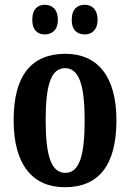

<svg xmlns="http://www.w3.org/2000/svg" viewBox="-20 -773 544 803"><path d="M335 -629C361 -629 388 -645 388 -690C388 -737 361 -753 335 -753C305 -753 280 -737 280 -690C280 -645 305 -629 335 -629ZM167 -629C195 -629 222 -645 222 -690C222 -737 195 -753 167 -753C140 -753 115 -737 115 -690C115 -645 140 -629 167 -629ZM251 10C393 10 467 -82 467 -270C467 -457 385 -548 254 -548C111 -548 37 -457 37 -270C37 -82 118 10 251 10ZM253 -50C193 -50 171 -125 171 -270C171 -414 192 -488 252 -488C312 -488 334 -414 334 -270C334 -125 313 -50 253 -50Z"/></svg>

Font: Noto Serif Lao ExtraCondensed
Style: Bold
Weight: 700
Width: 2
Designer: Monotype Design Team
Foundry: Monotype Imaging Inc.
Version: Version 2.003